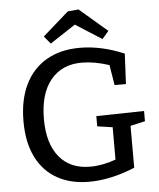

<svg xmlns="http://www.w3.org/2000/svg" viewBox="-61 -967 852 1028"><g transform="rotate(-5 365.5 -453.0)"><path d="M702 -343V-288L623 -270V-45Q493 9 376 9Q278 9 205.5 -31.5Q133 -72 93.5 -151Q54 -230 54 -344Q54 -459 94 -541Q134 -623 209 -666.5Q284 -710 388 -710Q504 -710 626 -658L618 -495H557L539 -604Q459 -630 392 -630Q285 -630 224.5 -556Q164 -482 164 -346Q164 -215 223 -143Q282 -71 389 -71Q455 -71 527 -97V-271L445 -283V-338ZM400 -915 549 -787 514 -746 373 -836 236 -746 202 -787 342 -910Z"/></g></svg>

Font: Bitter Pro Medium
Style: Regular
Weight: 500
Designer: Sol Matas, and Bitter project Authors
Foundry: Sol Matas
Version: Version 1.010